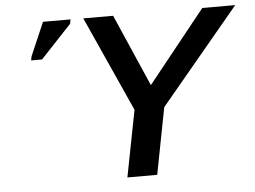

<svg xmlns="http://www.w3.org/2000/svg" viewBox="-50 -751 1079 814"><g transform="rotate(-5 489.5 -344.0)"><path d="M641.6 -283.2 586.9 0H460L515.1 -283.2L332.5 -688H459.5L593.3 -381.3L838.9 -688H979ZM274.9 -670.4 143.1 -529.8H96.7L99.6 -545.9L161.1 -688.5H278.3Z"/></g></svg>

Font: Arimo SemiBold
Style: Italic
Weight: 600
Italic angle: -12°
Version: Version 1.33